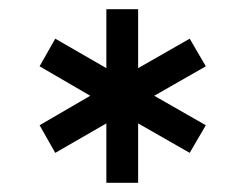

<svg xmlns="http://www.w3.org/2000/svg" viewBox="-20 -755 529 417"><path d="M211 -358V-487L100 -423L66 -483L176 -547L66 -611L100 -671L211 -607V-735H280V-607L392 -671L427 -611L315 -547L427 -483L392 -423L280 -487V-358Z"/></svg>

Font: Rethink Sans Medium
Style: Regular
Weight: 500
Designer: The Rethink Sans project authors (Hans Thiessen). DM Sans designed by Colophon Foundry.
Foundry: Rethink Communications LLC
Version: Version 1.001